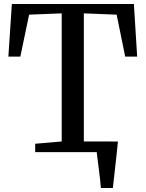

<svg xmlns="http://www.w3.org/2000/svg" viewBox="-20 -763 730 963"><path d="M374.5 -53.5H536V-25.5H374.5ZM486 180Q484.5 159.5 481.8 135.2Q479 111 475.8 86.2Q472.5 61.5 469.8 39Q467 16.5 465 -0.5L424 -53H571.5Q569.5 -33 567 -9.5Q564.5 14 561.8 39.2Q559 64.5 556.2 89.5Q553.5 114.5 550.8 137.5Q548 160.5 546 180ZM289.5 -53.5V-696L126 -689.5L82 -479H22L39.5 -743H651.5L668 -479H608L565 -689.5L400.5 -696V-53.5L535.5 -42V0H156.5V-42Z"/></svg>

Font: Merriweather 48pt
Style: Regular
Weight: 400
Version: Version 2.100